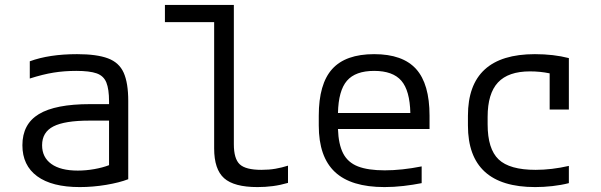

<svg xmlns="http://www.w3.org/2000/svg" viewBox="-20 -750 2440 780"><path d="M304 10Q191 10 131 -34Q71 -78 71 -160Q71 -246 138 -286.5Q205 -327 346 -327H423V-338Q423 -388 412 -415Q401 -442 372.5 -452Q344 -462 290 -462Q241 -462 197.5 -455Q154 -448 101 -431V-501Q180 -530 293 -530Q373 -530 418.5 -513Q464 -496 482.5 -454.5Q501 -413 501 -340V-22Q465 -8 411 1Q357 10 304 10ZM423 -260H343Q243 -260 197 -236.5Q151 -213 151 -160Q151 -111 188.5 -84Q226 -57 296 -57Q329 -57 363 -63Q397 -69 423 -79Z M1026 10Q931 10 890.5 -26Q850 -62 850 -147V-660H650V-730H930V-164Q930 -105 954 -82.5Q978 -60 1042 -60Q1073 -60 1099 -64.5Q1125 -69 1150 -77V-7Q1119 2 1088.5 6Q1058 10 1026 10Z M1542 10Q1406 10 1340.5 -51.5Q1275 -113 1275 -240V-280Q1275 -409 1329.5 -469.5Q1384 -530 1500 -530Q1616 -530 1670.5 -469.5Q1725 -409 1725 -280V-226H1353Q1355 -164 1374 -127Q1393 -90 1434 -74Q1475 -58 1543 -58Q1612 -58 1693 -74V-6Q1658 1 1619 5.5Q1580 10 1542 10ZM1353 -291H1647Q1645 -382 1610.5 -422Q1576 -462 1500 -462Q1424 -462 1389.5 -422Q1355 -382 1353 -291Z M2154 10Q1881 10 1881 -240V-280Q1881 -530 2153 -530Q2229 -530 2291 -514V-305H2213V-452Q2194 -456 2174 -458Q2154 -460 2133 -460Q2045 -460 2003 -415Q1961 -370 1961 -275V-245Q1961 -145 2005.5 -102.5Q2050 -60 2156 -60Q2221 -60 2291 -76V-6Q2260 2 2224 6Q2188 10 2154 10Z"/></svg>

Font: M PLUS Code Latin 60
Style: Regular
Weight: 400
Width: 7
Monospace: yes
Designer: Coji Morishita
Foundry: UNDERFOREST DESIGN
Version: Version 1.005; ttfautohint (v1.8.3)